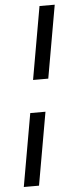

<svg xmlns="http://www.w3.org/2000/svg" viewBox="-57 -750 344 880"><g transform="rotate(-5 115.0 -310.0)"><path d="M101 -385 160 -720H230L171 -385ZM16 100 75 -235H145L86 100Z"/></g></svg>

Font: DM Sans 20pt Light
Style: Italic
Weight: 300
Italic angle: -10°
Version: Version 4.004;gftools[0.9.30]